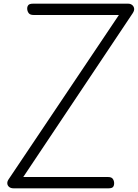

<svg xmlns="http://www.w3.org/2000/svg" viewBox="-20 -1024 750 1044"><path d="M54 0Q39 0 30 -7.2Q21 -14.5 19.8 -25.5Q18.5 -36.5 26.5 -48.5L626.5 -942.5H163Q144 -942.5 136.5 -952Q129 -961.5 128 -974.5Q127 -986.5 133.2 -995.2Q139.5 -1004 159.5 -1004H677Q689 -1004 698 -997.2Q707 -990.5 709.2 -978.8Q711.5 -967 701.5 -952L106.5 -61.5H566.5Q585.5 -61.5 592.5 -52.5Q599.5 -43.5 600.5 -31Q601.5 -17.5 595.8 -8.8Q590 0 570 0Z"/></svg>

Font: Edu NSW ACT Hand Pre
Style: Regular
Weight: 400
Designer: Tina and Corey Anderson, Eben Sorkin, Mirko Velimirovic
Foundry: Sorkin Type Co.
Version: Version 2.000